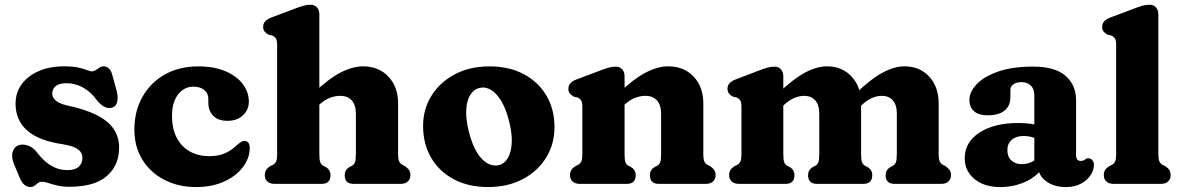

<svg xmlns="http://www.w3.org/2000/svg" viewBox="-20 -769 4939 803"><path d="M257.3 -421Q227.7 -421 213 -408.7Q198.4 -396.4 198.4 -378.6Q198.4 -365.9 205.9 -356.2Q213.5 -346.5 226.8 -339.5Q240.2 -332.6 258.3 -328.5Q334.9 -312.5 383.5 -288.2Q432.1 -263.9 455.1 -230Q478.2 -196.2 478.2 -151.8Q478.2 -77.8 426.9 -32.8Q375.6 12.2 269.6 12.2Q241.6 12.2 219.8 6.9Q198.1 1.7 182.3 -3.6Q166.6 -8.8 156 -8.8Q145.7 -8.8 138.5 -3.3Q131.3 2.2 124.2 7.7Q117.1 13.2 107 13.2Q93.4 13.2 82 3.8Q70.6 -5.5 62 -26.6L38.2 -83.6Q26.4 -113.5 33.1 -134.3Q39.7 -155.1 57.2 -161.4Q75.1 -167.6 96 -160.7Q116.9 -153.8 131.2 -135.8Q148.2 -113.2 167.7 -95.6Q187.2 -78 210.6 -67.8Q234 -57.6 262.4 -57.6Q294.3 -57.6 309.6 -71.9Q324.8 -86.3 324.8 -108.4Q324.8 -123.9 316.1 -135Q307.4 -146 289.7 -153.4Q272.1 -160.8 245.6 -165.2Q176.6 -174.9 132.3 -197.6Q87.9 -220.2 66.5 -255.1Q45.1 -289.9 45.1 -335.6Q45.1 -381.9 70.9 -417Q96.7 -452.1 142.4 -471.8Q188.1 -491.6 248 -491.6Q284.6 -491.6 307.8 -486.3Q331.1 -481.1 344.1 -475.8Q357.1 -470.6 362.6 -470.6Q372.4 -470.6 380.4 -475.8Q388.4 -481.1 396.2 -486.3Q404.1 -491.6 413.4 -491.6Q425.1 -491.6 434.9 -483.1Q444.7 -474.7 449.8 -454.6L468 -388.8Q474.4 -365 470.3 -344.2Q466.2 -323.5 446.6 -318.2Q431.7 -314.3 415.3 -323.2Q399 -332 384.4 -350.8Q360.9 -383.9 327.9 -402.5Q295 -421 257.3 -421Z M1020.7 -343.8Q1020.7 -309.9 996.2 -286.8Q971.8 -263.7 931.1 -263.7Q891.5 -263.7 871.4 -285.1Q851.3 -306.4 851.3 -340.1V-355.4Q851.3 -378.8 834.2 -392.7Q817.1 -406.6 788.3 -406.6Q763.8 -406.6 743.6 -392.5Q723.5 -378.4 711.4 -351.3Q699.4 -324.2 699.4 -284.9Q699.4 -229.4 719.8 -191.6Q740.3 -153.8 775.2 -134.8Q810.2 -115.9 853.9 -115.9Q894.1 -115.9 921.3 -128.1Q948.6 -140.3 970.4 -161.9Q982.8 -171.9 989.5 -176Q996.2 -180.1 1002.8 -179.7Q1013.2 -179.3 1018.8 -172Q1024.5 -164.8 1024.4 -149.3Q1023.9 -106.7 995.4 -69.4Q967 -32.2 916.7 -9.4Q866.4 13.3 800.3 13.3Q725.7 13.3 667.2 -17Q608.8 -47.2 575.4 -101.3Q542 -155.4 542 -227.2Q542 -302.9 575.1 -362.7Q608.1 -422.5 668.4 -456.9Q728.7 -491.4 810.5 -491.4Q875.4 -491.4 922.5 -471.3Q969.6 -451.2 995.1 -417.7Q1020.7 -384.3 1020.7 -343.8Z M1298 -315.8 1264.2 -354.6 1288.6 -377.6Q1354.1 -439.8 1404.4 -465.7Q1454.8 -491.6 1497.9 -491.6Q1563.6 -491.6 1604.3 -448.7Q1645 -405.9 1645 -336.4V-125.8Q1645 -102.9 1649.5 -93.8Q1654.1 -84.7 1662 -79.8L1672.6 -74.8Q1684 -67.2 1690.2 -58.6Q1696.4 -50 1696.4 -36.8Q1696.4 -19.6 1685.5 -9.8Q1674.7 0 1655.4 0H1458.6Q1421.6 0 1421.6 -36.8Q1421.6 -58 1440.6 -70L1452.2 -75.8Q1460.9 -80.7 1464.7 -90.6Q1468.4 -100.5 1468.4 -125.8V-293.6Q1468.4 -330.2 1451 -349.2Q1433.6 -368.2 1402.7 -368.2Q1382.9 -368.2 1361 -360.4Q1339.2 -352.6 1317 -332.6ZM1315.6 -709.2V-125.8Q1315.6 -100.5 1319.3 -90.6Q1323.1 -80.7 1331.8 -75.8L1343.2 -70Q1362.2 -58 1362.2 -36.8Q1362.2 0 1325.2 0H1128.4Q1109.6 0 1098.5 -9.8Q1087.4 -19.6 1087.4 -36.8Q1087.4 -50 1093.6 -59Q1099.8 -68 1111.2 -74.8L1122 -79.8Q1130.3 -84.7 1134.7 -93.8Q1139 -102.9 1139 -125.8V-580.4Q1139 -600.8 1133.6 -608.6Q1128.1 -616.4 1118.8 -620.4L1103.8 -623.6Q1093.5 -628.8 1087.1 -636.5Q1080.6 -644.2 1080.6 -656.4Q1080.6 -670.2 1089.1 -679.8Q1097.5 -689.4 1115.8 -696.2L1211.6 -732.2Q1233.5 -740.7 1248.4 -744.9Q1263.3 -749.2 1279 -749.2Q1296 -749.2 1305.8 -738Q1315.6 -726.8 1315.6 -709.2Z M2027.5 -491.4Q2109.2 -491.4 2170.2 -459Q2231.3 -426.7 2265.1 -369.5Q2299 -312.4 2299 -237.3Q2299 -166.1 2263.9 -109.4Q2228.9 -52.7 2166.2 -19.7Q2103.5 13.3 2020.9 13.3Q1939.6 13.3 1878.6 -18.9Q1817.5 -51.1 1783.5 -108.8Q1749.5 -166.5 1749.5 -242.9Q1749.5 -312.4 1784.6 -368.7Q1819.6 -425.1 1882.1 -458.2Q1944.6 -491.4 2027.5 -491.4ZM2065.9 -78.2Q2089.4 -83.7 2103.5 -107.2Q2117.6 -130.7 2120.1 -169.3Q2122.6 -208 2110.1 -258.2Q2097.1 -311.6 2077.1 -345.3Q2057.1 -378.9 2033.4 -393.1Q2009.6 -407.2 1985.2 -401.2Q1962.3 -396.1 1947.6 -373.4Q1932.9 -350.7 1930.1 -312.3Q1927.4 -273.9 1940.2 -221Q1953.3 -167.4 1973.3 -133.9Q1993.3 -100.5 2017.4 -86.6Q2041.6 -72.7 2065.9 -78.2Z M2592.1 -450.2V-125.8Q2592.1 -100.5 2595.8 -90.6Q2599.6 -80.7 2608.3 -75.8L2619.7 -70Q2638.7 -58 2638.7 -36.8Q2638.7 0 2601.7 0H2404.9Q2386.1 0 2375 -9.8Q2363.9 -19.6 2363.9 -36.8Q2363.9 -50 2370.1 -59Q2376.3 -68 2387.7 -74.8L2398.5 -79.8Q2406.8 -84.7 2411.2 -93.8Q2415.5 -102.9 2415.5 -125.8V-321.4Q2415.5 -341.8 2410.1 -349.6Q2404.6 -357.4 2395.3 -361.4L2380.3 -364.6Q2370 -370.2 2363.6 -377.7Q2357.1 -385.2 2357.1 -397.4Q2357.1 -411.2 2365.6 -420.8Q2374 -430.4 2392.3 -437.2L2488.1 -473.2Q2510 -481.7 2524.9 -485.9Q2539.8 -490.2 2555.5 -490.2Q2572.5 -490.2 2582.3 -479Q2592.1 -467.8 2592.1 -450.2ZM2574.5 -315.8 2540.7 -354.6 2565.1 -377.6Q2630.6 -439.8 2680.9 -465.7Q2731.3 -491.6 2774.4 -491.6Q2840.1 -491.6 2880.8 -448.7Q2921.5 -405.9 2921.5 -336.4V-125.8Q2921.5 -102.9 2925.8 -93.6Q2930.2 -84.3 2938.5 -79.8L2949.1 -74.8Q2960.5 -67.2 2966.7 -58.6Q2972.9 -50 2972.9 -36.8Q2972.9 -19.6 2962 -9.8Q2951.2 0 2931.9 0H2735.1Q2698.1 0 2698.1 -36.8Q2698.1 -58 2717.1 -70L2728.7 -75.8Q2737.4 -80.7 2741.2 -90.6Q2744.9 -100.5 2744.9 -125.8V-293.6Q2744.9 -329.8 2727.5 -349Q2710.1 -368.2 2679.2 -368.2Q2659.4 -368.2 2637.5 -360.4Q2615.7 -352.6 2593.5 -332.6Z M3256 -450.2V-125.8Q3256 -100.5 3259.7 -90.6Q3263.5 -80.7 3272.2 -75.8L3283.6 -70Q3302.6 -58 3302.6 -36.8Q3302.6 0 3265.6 0H3070.4Q3051.6 0 3040.5 -9.8Q3029.4 -19.6 3029.4 -36.8Q3029.4 -50 3035.6 -59Q3041.8 -68 3053.2 -74.8L3064 -79.8Q3072.3 -84.7 3076.7 -93.8Q3081 -102.9 3081 -125.8V-321.4Q3081 -341.8 3075.6 -349.6Q3070.1 -357.4 3060.8 -361.4L3045.8 -364.6Q3035.5 -370.2 3029.1 -377.7Q3022.6 -385.2 3022.6 -397.4Q3022.6 -411.2 3031.1 -420.8Q3039.5 -430.4 3057.8 -437.2L3152 -473.2Q3173.9 -481.7 3188.8 -485.9Q3203.7 -490.2 3219.4 -490.2Q3236.4 -490.2 3246.2 -479Q3256 -467.8 3256 -450.2ZM3242.4 -315.8 3208.6 -354.6 3233 -377.6Q3298.1 -439.4 3347.2 -465.5Q3396.4 -491.6 3438.3 -491.6Q3502 -491.6 3541.7 -448.7Q3581.4 -405.9 3581.4 -336.4V-125.8Q3581.4 -100.5 3585.1 -90.8Q3588.9 -81.1 3597.6 -75.8L3609 -70Q3628 -58 3628 -36.8Q3628 0 3591 0H3396.6Q3359.6 0 3359.6 -36.8Q3359.6 -58 3378.6 -70L3390.2 -75.8Q3398.9 -80.7 3402.7 -90.6Q3406.4 -100.5 3406.4 -125.8V-293.6Q3406.4 -330.2 3389.6 -349.2Q3372.8 -368.2 3343.9 -368.2Q3324.9 -368.2 3304.2 -360.2Q3283.6 -352.2 3261.4 -332.6ZM3569.4 -316.4 3535.6 -355.6 3557.4 -376.6Q3622.3 -439.1 3671.5 -465.3Q3720.8 -491.6 3762.7 -491.6Q3826.4 -491.6 3866.1 -448.7Q3905.8 -405.9 3905.8 -336.4V-125.8Q3905.8 -102.9 3910.3 -93.8Q3914.9 -84.7 3922.8 -79.8L3933.4 -74.8Q3944.8 -67.2 3951 -58.6Q3957.2 -50 3957.2 -36.8Q3957.2 -19.6 3946.3 -9.8Q3935.5 0 3916.2 0H3721Q3684 0 3684 -36.8Q3684 -58 3703 -70L3714.6 -75.8Q3723.3 -80.7 3727.1 -90.6Q3730.8 -100.5 3730.8 -125.8V-293.6Q3730.8 -330.2 3714 -349.2Q3697.2 -368.2 3668.3 -368.2Q3649.3 -368.2 3628.5 -359.9Q3607.8 -351.6 3585.8 -331.2Z M4321.9 -74.6V-89.4L4305.9 -95.6V-370.5Q4305.9 -396.2 4291.6 -410.9Q4277.2 -425.5 4252.2 -425.5Q4231.5 -425.5 4218.6 -416.6Q4205.7 -407.7 4205.7 -393.9V-362.1Q4205.7 -326.1 4181.2 -306.4Q4156.7 -286.7 4111.5 -286.7Q4072.9 -286.7 4053.6 -303.9Q4034.3 -321 4034.3 -351.1Q4034.3 -384 4064.1 -416.1Q4093.9 -448.2 4153.4 -469.3Q4212.9 -490.5 4301.2 -490.5Q4391.7 -490.5 4436.1 -452.2Q4480.5 -414 4480.5 -348.7V-117.2Q4480.5 -108.6 4485.2 -102.2Q4490 -95.9 4500.4 -95.9Q4506.9 -95.9 4510.7 -97.6Q4514.6 -99.4 4517.7 -101.7Q4520.5 -103.7 4523.4 -105.3Q4526.3 -107 4530.4 -107Q4542.1 -107 4548.6 -99Q4555.1 -91 4555.1 -78.8Q4555.1 -57 4540.7 -35.7Q4526.4 -14.4 4500.3 -0.5Q4474.2 13.4 4438.5 13.4Q4388.7 13.4 4355.3 -10.9Q4321.9 -35.3 4321.9 -74.6ZM4014.7 -107.1Q4014.7 -174 4076.2 -214.3Q4137.6 -254.6 4239.6 -254.6Q4269.2 -254.6 4294 -250.8Q4318.9 -247 4335.3 -240L4318.1 -187.6Q4304.7 -193.7 4290.6 -197Q4276.5 -200.2 4260 -200.2Q4229.5 -200.2 4211.3 -184.2Q4193.1 -168.2 4193.1 -141.3Q4193.1 -113.3 4209.8 -97.9Q4226.5 -82.5 4253.1 -82.5Q4275.8 -82.5 4295 -92Q4314.2 -101.6 4326.1 -116.3L4338.9 -64.9Q4312.2 -27.4 4264.6 -7Q4217 13.4 4163.7 13.4Q4096.3 13.4 4055.5 -20.3Q4014.7 -54 4014.7 -107.1Z M4824.6 -709.2V-125.8Q4824.6 -102.9 4829.1 -93.8Q4833.7 -84.7 4841.6 -79.8L4852.2 -74.8Q4863.6 -68 4869.8 -59Q4876 -50 4876 -36.8Q4876 -19.6 4865.1 -9.8Q4854.3 0 4835 0H4637.4Q4618.6 0 4607.5 -9.8Q4596.4 -19.6 4596.4 -36.8Q4596.4 -50 4602.6 -59Q4608.8 -68 4620.2 -74.8L4631 -79.8Q4639.3 -84.7 4643.7 -93.8Q4648 -102.9 4648 -125.8V-580.4Q4648 -600.8 4642.6 -608.6Q4637.1 -616.4 4627.8 -620.4L4612.8 -623.6Q4602.5 -628.8 4596.1 -636.5Q4589.6 -644.2 4589.6 -656.4Q4589.6 -670.2 4598.1 -679.8Q4606.5 -689.4 4624.8 -696.2L4720.6 -732.2Q4742.5 -740.7 4757.4 -744.9Q4772.3 -749.2 4788 -749.2Q4805 -749.2 4814.8 -738Q4824.6 -726.8 4824.6 -709.2Z"/></svg>

Font: Fraunces SuperSoft
Style: Regular
Weight: 900
Version: Version 1.000;[b76b70a41]